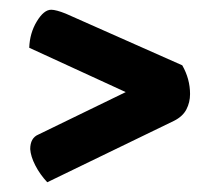

<svg xmlns="http://www.w3.org/2000/svg" viewBox="-20 -444 440 394"><path d="M77 -70Q62 -86 52.5 -104.5Q43 -123 42 -138Q42 -161 59 -168L238 -255L40 -346Q41 -376 55.5 -400Q70 -424 85 -424Q95 -424 115 -416L354 -310Q370 -282 370 -251Q370 -234 362.5 -219.5Q355 -205 337 -196Z"/></svg>

Font: Yanone Kaffeesatz SemiBold
Style: Regular
Weight: 600
Designer: Yanone (Cyrillic: Daniel Pouzeot, Huerta Tipografica, and Cyreal)
Foundry: Yanone
Version: Version 2.003